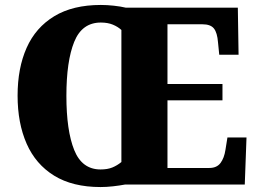

<svg xmlns="http://www.w3.org/2000/svg" viewBox="-20 -745 1038 775"><path d="M386 10Q273 10 198.5 -36Q124 -82 87.5 -165Q51 -248 51 -359Q51 -470 87.5 -552Q124 -634 199 -679.5Q274 -725 387 -725Q412 -725 439.5 -722Q467 -719 488 -714H940L943 -524H865L860 -574Q857 -613 843.5 -630Q830 -647 797 -647H656V-406H878V-340H656V-67H825Q855 -67 870 -87Q885 -107 890 -140L898 -190H975L968 0H484Q463 4 436.5 7Q410 10 386 10ZM386 -61Q414 -61 433.5 -69Q453 -77 470 -91V-624Q456 -637 435.5 -645.5Q415 -654 387 -654Q311 -654 279.5 -576Q248 -498 248 -358Q248 -218 279.5 -139.5Q311 -61 386 -61Z"/></svg>

Font: Noto Serif Myanmar SemiCondensed Black
Style: Regular
Weight: 900
Width: 4
Designer: Ben Mitchell and the Monotype Design Team
Foundry: Monotype Imaging Inc.
Version: Version 2.106; ttfautohint (v1.8.4.7-5d5b)